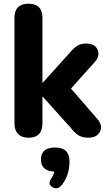

<svg xmlns="http://www.w3.org/2000/svg" viewBox="-20 -734 598 1036"><path d="M134 9Q97 9 77.5 -11Q58 -31 58 -68V-637Q58 -714 134 -714Q209 -714 209 -637V-288H211L356 -449Q380 -477 398.5 -488Q417 -499 446 -499Q492 -499 506.5 -466Q521 -433 491 -399L363 -256L508 -89Q536 -53 518.5 -22Q501 9 458 9Q425 9 405 -3Q385 -15 362 -44L211 -212H209V-68Q209 9 134 9ZM312 266Q289 292 262 275.5Q235 259 258 227Q268 213 273 192Q201 189 201 126Q201 62 278 62Q355 62 355 137Q355 213 312 266Z"/></svg>

Font: Nunito ExtraBold
Style: Regular
Weight: 800
Designer: Vernon Adams
Foundry: Vernon Adams
Version: Version 3.602